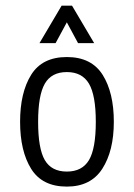

<svg xmlns="http://www.w3.org/2000/svg" viewBox="-20 -654 478 686"><path d="M51.8 -218.8Q51.8 -323.2 91.3 -386.7Q130.9 -450.2 218.8 -450.2Q306.6 -450.2 346.7 -386.7Q386.7 -323.2 386.7 -218.8Q386.7 -115.2 345.7 -51.3Q304.7 12.7 218.8 12.7Q130.9 12.7 91.3 -50.8Q51.8 -114.3 51.8 -218.8ZM322.3 -218.8Q322.3 -313.5 297.9 -355Q273.4 -396.5 218.8 -396.5Q164.1 -396.5 140.1 -355Q116.2 -313.5 116.2 -218.8Q116.2 -123 140.1 -82Q164.1 -41 218.8 -41Q273.4 -41 297.9 -82Q322.3 -123 322.3 -218.8ZM316.4 -500H258.8L218.8 -574.2L178.7 -500H121.1L200.2 -633.8H237.3Z"/></svg>

Font: Sudo Light
Style: Regular
Weight: 300
Monospace: yes
Designer: Jens Kutilek
Foundry: Jens Kutilek
Version: Version 0.040